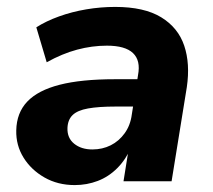

<svg xmlns="http://www.w3.org/2000/svg" viewBox="-20 -524 615 555"><path d="M196 11Q147 11 108.5 -11Q70 -33 48 -68.5Q26 -104 27 -147Q28 -198 59 -230.5Q90 -263 152.5 -279Q215 -295 312 -295H390L378 -216H314Q265 -216 234.5 -210.5Q204 -205 190 -191.5Q176 -178 175 -154Q174 -125 194.5 -108.5Q215 -92 247 -92Q276 -92 300 -104Q324 -116 340.5 -139Q357 -162 361 -193L379 -307Q387 -349 364.5 -370.5Q342 -392 289 -392Q246 -392 203 -380.5Q160 -369 115 -344L85 -445Q113 -463 150.5 -476.5Q188 -490 229.5 -497Q271 -504 313 -504Q397 -504 446 -474Q495 -444 512.5 -392Q530 -340 520 -272L476 0H337L353 -100H360Q344 -63 319 -38Q294 -13 262.5 -1Q231 11 196 11Z"/></svg>

Font: Nunito Sans 11pt ExtraBold
Style: Italic
Weight: 800
Italic angle: -9°
Version: Version 3.101;gftools[0.9.27]